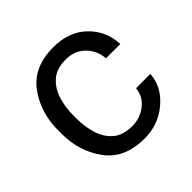

<svg xmlns="http://www.w3.org/2000/svg" viewBox="-145 -671 814 814"><g transform="rotate(-45 261.5 -264.0)"><path d="M280.3 -64.5Q328.6 -64.5 365 -93.3Q401.4 -122.1 404.8 -167H490.7Q487.3 -96.2 425.8 -43.2Q364.3 9.8 280.3 9.8Q161.1 9.8 103.3 -68.8Q45.4 -147.5 45.4 -253.9V-274.4Q45.4 -380.9 103.3 -459.5Q161.1 -538.1 280.3 -538.1Q373 -538.1 430.2 -483.2Q487.3 -428.2 490.7 -346.7H404.8Q401.4 -395.5 367.9 -429.7Q334.5 -463.9 280.3 -463.9Q224.6 -463.9 193.1 -435.5Q161.6 -407.2 148.7 -363.8Q135.7 -320.3 135.7 -274.4V-253.9Q135.7 -207.5 148.4 -164.1Q161.1 -120.6 192.6 -92.5Q224.1 -64.5 280.3 -64.5Z"/></g></svg>

Font: Roboto21382017
Style: Regular
Weight: 400
Designer: Christian Robertson
Foundry: Google
Version: Version 2.138; 2017